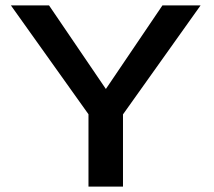

<svg xmlns="http://www.w3.org/2000/svg" viewBox="-20 -695 796 715"><path d="M309.5 0H438V-269L727 -675H585L374.5 -364H374L162.5 -675H20.5L309.5 -269.5Z"/></svg>

Font: Anybody SemiExpanded Medium
Style: Regular
Weight: 500
Width: 6
Version: Version 1.113;gftools[0.9.25]